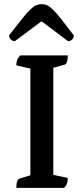

<svg xmlns="http://www.w3.org/2000/svg" viewBox="-20 -909 405 929"><path d="M59 0Q59 -40 75 -45L127 -61V-577L59 -593Q59 -608 63 -619Q67 -630 79 -641H308Q308 -600 292 -596L238 -581V-63L308 -48Q308 -33 304.5 -22Q301 -11 290 0ZM181 -889Q196 -889 208 -883.5Q220 -878 236 -862.5Q252 -847 276 -817Q300 -787 337 -738Q337 -726 329.5 -718Q322 -710 309 -710L181 -806L52 -710Q40 -710 32 -718Q24 -726 24 -738Q62 -787 86 -817Q110 -847 126 -862.5Q142 -878 154.5 -883.5Q167 -889 181 -889Z"/></svg>

Font: Petrona SemiBold
Style: Regular
Weight: 600
Designer: Ringo R. Seeber
Foundry: Ringo R. Seeber
Version: Version 2.001; ttfautohint (v1.8.3)